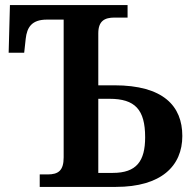

<svg xmlns="http://www.w3.org/2000/svg" viewBox="-20 -734 770 754"><path d="M136 0H435C613 0 696 -82 696 -200C696 -318 621 -399 429 -399H366V-603C366 -652 391 -665 430 -665H481V-714H19L14 -527H75L81 -582C86 -626 104 -657 164 -657H230V-116C230 -64 209 -49 167 -49H136ZM366 -55V-346H410C510 -346 550 -304 550 -195C550 -101 516 -55 423 -55Z"/></svg>

Font: Noto Serif Semi
Style: Regular
Weight: 600
Designer: Monotype Design Team
Foundry: Monotype Imaging Inc.
Version: Version 1.002